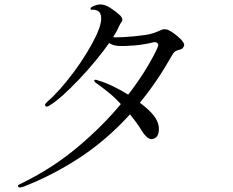

<svg xmlns="http://www.w3.org/2000/svg" viewBox="-20 -805 1040 858"><path d="M561 -294Q455 -178 335.5 -100Q216 -22 88 28Q81 31 71.5 32.5Q62 34 61 28Q59 23 65 20Q71 17 81 12Q217 -55 327.5 -148Q438 -241 520 -340Q497 -364 485 -375Q475 -384 457.5 -398Q440 -412 425 -423Q410 -434 408 -435Q399 -442 402 -447Q403 -449 408 -448.5Q413 -448 417 -446Q451 -436 486 -419Q521 -402 553 -382Q593 -434 624.5 -484Q656 -534 679 -581Q683 -590 686 -598Q689 -606 685 -610Q679 -619 666 -616Q626 -606 582 -602Q538 -598 505 -600Q481 -603 468 -613Q442 -576 407 -533.5Q372 -491 334 -451Q296 -411 260.5 -379Q225 -347 197 -331Q187 -325 182 -333Q180 -338 185 -343.5Q190 -349 194 -353Q219 -374 249.5 -408.5Q280 -443 310.5 -484Q341 -525 367 -567.5Q393 -610 410 -646.5Q427 -683 431 -708Q437 -751 411 -759Q398 -763 392 -761.5Q386 -760 385 -764Q383 -770 392 -775Q401 -780 413 -783Q425 -786 432 -785Q452 -784 476.5 -767.5Q501 -751 517 -736Q532 -720 524 -708.5Q516 -697 511 -686Q503 -666 486 -640Q488 -639 489.5 -639Q491 -639 493 -638Q505 -638 528 -639Q551 -640 577.5 -642.5Q604 -645 628 -648.5Q652 -652 665 -657Q683 -663 691 -667Q699 -671 705 -673Q711 -675 721 -674Q731 -673 746.5 -663Q762 -653 775 -641.5Q788 -630 793 -624Q800 -615 802.5 -608.5Q805 -602 798 -592Q793 -585 784.5 -583.5Q776 -582 766.5 -577.5Q757 -573 749 -558Q715 -498 679 -445Q643 -392 605 -346Q646 -315 665 -291Q691 -259 690 -226.5Q689 -194 669 -186Q653 -179 639.5 -190Q626 -201 616 -217Q602 -240 588 -259Q574 -278 561 -294Z"/></svg>

Font: Shippori Mincho TTF
Style: Regular
Weight: 400
Version: Version 2.100